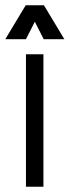

<svg xmlns="http://www.w3.org/2000/svg" viewBox="-28 -705 263 725"><path d="M70 0V-500H136V0ZM69 -685H135L70 -557H-8ZM138 -685 215 -557H137L72 -685Z"/></svg>

Font: Akshar Light Light
Style: Regular
Weight: 300
Version: Version 1.100